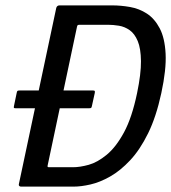

<svg xmlns="http://www.w3.org/2000/svg" viewBox="-20 -693 635 713"><path d="M579 -347Q560 -259 530 -198Q500 -137 463.5 -98Q427 -59 389 -37.5Q351 -16 316 -8Q281 0 254 0H58Q54 0 51.5 -2.5Q49 -5 50 -9L189 -664Q192 -673 201 -673H397Q429 -673 463 -667Q497 -661 525.5 -642.5Q554 -624 573 -588Q592 -552 595 -493.5Q598 -435 579 -347ZM489 -347Q504 -419 503.5 -466Q503 -513 491.5 -540.5Q480 -568 461.5 -581Q443 -594 421.5 -597.5Q400 -601 381 -601H276Q270 -601 268.5 -599.5Q267 -598 266 -594L157 -79Q156 -75 157 -73.5Q158 -72 162 -72H251Q277 -72 309.5 -81Q342 -90 376.5 -118.5Q411 -147 440.5 -201.5Q470 -256 489 -347ZM38 -291Q32 -291 31.5 -293Q31 -295 32 -300L42 -348Q43 -354 45 -355.5Q47 -357 53 -357H325Q330 -357 331.5 -355.5Q333 -354 332 -348L321 -298Q320 -294 318.5 -292.5Q317 -291 311 -291Z"/></svg>

Font: Glory Medium
Style: Italic
Weight: 500
Italic angle: -12°
Version: Version 1.011